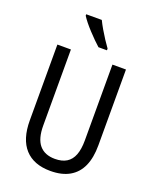

<svg xmlns="http://www.w3.org/2000/svg" viewBox="-171 -1040 927 1147"><g transform="rotate(20 292.5 -466.5)"><path d="M510 -232Q510 -153 486 -99.5Q462 -46 413.5 -18Q365 10 292 10Q186 10 130 -51.5Q74 -113 74 -232V-714H160V-231Q160 -147 194 -107Q228 -67 293 -67Q338 -67 367 -85Q396 -103 410 -139.5Q424 -176 424 -232V-714H510ZM273 -943Q284 -920 300 -892.5Q316 -865 333 -839Q350 -813 364 -794V-783H310Q295 -796 275.5 -815.5Q256 -835 236 -856.5Q216 -878 200 -898Q184 -918 174 -934V-943Z"/></g></svg>

Font: Noto Sans Condensed
Style: Regular
Weight: 400
Width: 3
Version: Version 2.013